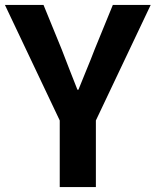

<svg xmlns="http://www.w3.org/2000/svg" viewBox="-26 -761 633 781"><path d="M217 0V-271L-6 -741H151L225 -560Q241 -518 256.5 -478.5Q272 -439 289 -396H293Q310 -439 326.5 -478.5Q343 -518 359 -560L433 -741H587L364 -271V0Z"/></svg>

Font: Farlight84_Sys_V01
Style: Bold
Weight: 700
Designer: Monotype Design Team, Nadine Chahine and Nizar Qandah
Foundry: Monotype Imaging Inc.
Version: Version 2.004;October 31, 2024;FontCreator 14.0.0.2814 64-bi